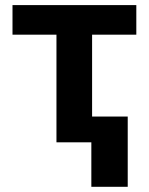

<svg xmlns="http://www.w3.org/2000/svg" viewBox="-20 -550 575 742"><path d="M28.3 -530.3H506.8V-416H335.9V-99.6H473.6V171.9H333V0H198.2V-416H28.3Z"/></svg>

Font: Pretendard Std
Style: Bold
Weight: 700
Designer: Base glyphs from Inter by Rasmus Andersson; Hangeul glyphs from Noto Sans CJK(Source Han Sans) by Jang Soo-young and Kan
Foundry: Kil Hyung-jin
Version: Version 1.309